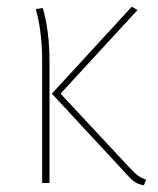

<svg xmlns="http://www.w3.org/2000/svg" viewBox="-20 -547 472 574"><path d="M161 -267 368 -45Q384 -28 394 -21Q404 -14 417 -10L410 7Q393 4 381.5 -4Q370 -12 353 -32L135 -267L374 -527L391 -517ZM128 -362V0H106V-363Q106 -453 87 -520L108 -523Q128 -454 128 -362Z"/></svg>

Font: Fira Sans Condensed Thin
Style: Regular
Weight: 250
Width: 3
Designer: Carrois Corporate & Edenspiekermann AG
Foundry: Carrois Corporate GbR & Edenspiekermann AG
Version: Version 4.203